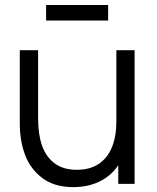

<svg xmlns="http://www.w3.org/2000/svg" viewBox="-20 -743 634 776"><path d="M166.3 -660V-722.7H417V-660ZM276.3 13.3Q199.3 13.3 150.9 -23.5Q102.5 -60.3 81.2 -117.2Q60 -174 60 -243V-540H134V-264.3Q134 -200 149.8 -154.7Q165.7 -109.3 200.6 -83Q235.5 -56.7 290.7 -56.7Q342.3 -56.7 377.9 -79.8Q413.5 -102.8 431.9 -146.8Q450.3 -190.7 450.3 -252L502.3 -240.3Q502.3 -159.3 473.8 -102.1Q445.3 -44.8 394.4 -15.8Q343.5 13.3 276.3 13.3ZM458 0V-133H450.3V-540H524V0Z"/></svg>

Font: Hauora
Style: Regular
Weight: 400
Designer: Wayne Shih
Foundry: WCYS
Version: Version 1.001